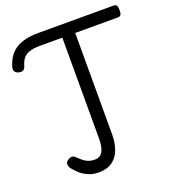

<svg xmlns="http://www.w3.org/2000/svg" viewBox="-167 -1073 1100 1217"><g transform="rotate(-20 383.0 -464.0)"><path d="M291 17Q248 17 215 1Q182 -15 160.5 -36.5Q139 -58 129 -71Q118 -88 119 -102.5Q120 -117 138 -127Q156 -138 167.5 -134.5Q179 -131 193 -117Q208 -102 222.5 -91Q237 -80 254 -74Q271 -68 293 -68Q330 -68 347 -96.5Q364 -125 364 -188V-865H213Q169 -865 141.5 -855.5Q114 -846 99 -827Q84 -808 75 -776Q70 -760 58.5 -754Q47 -748 27 -753Q10 -759 4 -769.5Q-2 -780 2 -798Q12 -833 29.5 -860.5Q47 -888 75 -907Q103 -926 141.5 -935.5Q180 -945 231 -945H738Q753 -945 759 -936.5Q765 -928 765 -905Q765 -883 759 -874Q753 -865 738 -865H451V-182Q451 -123 434 -78Q417 -33 381.5 -8Q346 17 291 17Z"/></g></svg>

Font: Playwrite HU
Style: Regular
Weight: 400
Designer: Veronika Burian, José Scaglione
Foundry: TypeTogether
Version: Version 1.002